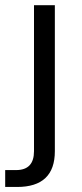

<svg xmlns="http://www.w3.org/2000/svg" viewBox="-36 -536 321 755"><path d="M179.7 -515.6V58.6Q179.7 199.2 31.2 199.2H-15.6V132.8H27.3Q97.7 132.8 97.7 58.6V-515.6Z"/></svg>

Font: 和音 by 宁静之雨，公众号njzyshare
Style: Regular
Weight: 400
Designer: Steve Matteson
Foundry: Ascender Corporation
Version: Version 6.00;June 8, 2018;FontCreator 11.0.0.2388 32-bit